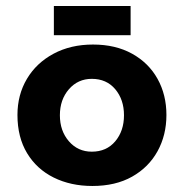

<svg xmlns="http://www.w3.org/2000/svg" viewBox="-20 -606 611 638"><path d="M38 -224Q38 -291 69.5 -344Q101 -397 158 -427.5Q215 -458 289 -458Q364 -458 419 -427.5Q474 -397 503.5 -344Q533 -291 533 -224Q533 -157 503.5 -103.5Q474 -50 419 -19Q364 12 287 12Q215 12 158.5 -16Q102 -44 70 -97Q38 -150 38 -224ZM179 -223Q179 -171 209 -136.5Q239 -102 285 -102Q334 -102 363 -136.5Q392 -171 392 -223Q392 -275 363 -309.5Q334 -344 285 -344Q239 -344 209 -309.5Q179 -275 179 -223ZM159 -586H414V-489H159Z"/></svg>

Font: Reem Kufi
Style: Bold
Weight: 700
Designer: Khaled Hosny
Version: Version 1.001